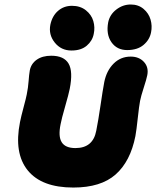

<svg xmlns="http://www.w3.org/2000/svg" viewBox="-20 -863 701 862"><path d="M550.8 -638.2Q504.9 -638.2 480.2 -673.6Q455.6 -709 465.8 -763.2Q473.1 -797.9 502.4 -820.3Q531.7 -842.8 566.9 -842.8Q601.1 -842.8 624.5 -823Q647.9 -803.2 656 -774.9Q664.1 -746.6 658.2 -717.8Q651.9 -684.6 624.5 -661.4Q597.2 -638.2 550.8 -638.2ZM300.8 -636.2Q254.4 -636.2 225.8 -671.9Q197.3 -707.5 206.1 -752Q214.4 -791.5 240.5 -814.2Q266.6 -836.9 303.2 -836.9Q340.3 -836.9 365.5 -816.9Q390.6 -796.9 398.9 -768.6Q407.2 -740.2 400.9 -710.9Q395 -679.7 369.6 -658Q344.2 -636.2 300.8 -636.2ZM309.1 -21Q167 -21 104.5 -98.1Q42 -175.3 69.8 -314.9Q74.7 -339.8 86.2 -382.6Q97.7 -425.3 100.1 -439Q106.4 -469.7 108.4 -498.8Q110.4 -527.8 113.8 -546.9Q119.6 -577.1 145 -595Q170.4 -612.8 210 -612.8Q267.1 -612.8 287.8 -577.6Q308.6 -542.5 293 -463.9Q288.6 -441.4 272.5 -385.3Q256.3 -329.1 252 -305.2Q240.7 -250.5 257.1 -224.4Q273.4 -198.2 318.8 -198.2Q397.5 -198.2 412.1 -275.9Q421.4 -322.3 431.2 -389.4Q440.9 -456.5 448.2 -495.1Q458.5 -545.9 490 -577.4Q521.5 -608.9 566.9 -608.9Q604.5 -608.9 626.5 -584.7Q648.4 -560.5 641.1 -524.9Q637.7 -507.3 625.2 -469Q612.8 -430.7 608.9 -410.2Q604.5 -387.7 598.6 -333.3Q592.8 -278.8 587.9 -252Q565.4 -138.2 499 -79.6Q432.6 -21 309.1 -21Z"/></svg>

Font: Shantell Sans Irregular Bouncy
Style: Italic
Weight: 800
Italic angle: -11.31°
Designer: Stephen Nixon, Anya Danilova, Shantell Martin
Foundry: Arrow Type
Version: Version 1.006;[9816181b4]